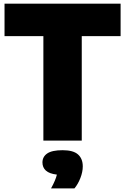

<svg xmlns="http://www.w3.org/2000/svg" viewBox="-20 -760 676 1038"><path d="M214.5 0V-564.5H4.5V-740H632V-564.5H422V0ZM256 258.5Q281 213 287.5 184Q246 179 227.8 162Q209.5 145 209.5 118.5Q209.5 87.5 235.2 69.8Q261 52 318.5 52Q376 52 401.8 75Q427.5 98 427.5 139.5Q427.5 169.5 414.5 202.8Q401.5 236 382.5 258.5Z"/></svg>

Font: Encode Sans Semi Condensed Black
Style: Regular
Weight: 900
Width: 4
Designer: Multiple Designers
Foundry: Impallari Type
Version: Version 3.000; ttfautohint (v1.8.3) -l 8 -r 50 -G 200 -x 14 